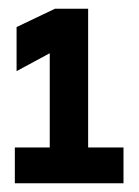

<svg xmlns="http://www.w3.org/2000/svg" viewBox="-20 -791 318 440"><path d="M14 -371V-453H94V-669L18 -628V-729L106 -771H182V-453H263V-371Z"/></svg>

Font: Lil Grotesk Black
Style: Regular
Weight: 900
Designer: Bastien Sozeau
Foundry: NBR — Bastien Sozeau
Version: Version 3.003; ttfautohint (v1.8.4.7-5d5b);gftools[0.9.33]